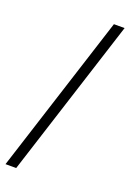

<svg xmlns="http://www.w3.org/2000/svg" viewBox="-161 -720 596 878"><g transform="rotate(20 136.5 -280.5)"><path d="M234 -666H286L39 105H-13Z"/></g></svg>

Font: GFS Didot Classic
Style: Regular
Weight: 400
Designer: George D. Matthiopoulos
Foundry: George D. Matthiopoulos
Version: Version 1.000